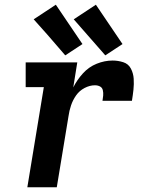

<svg xmlns="http://www.w3.org/2000/svg" viewBox="-20 -795 616 815"><path d="M96 0H221L271 -303Q274 -325 281.5 -347.5Q289 -370 303 -390Q317 -410 339 -421.5Q361 -433 383 -433Q395 -433 404.5 -428Q414 -423 416.5 -412Q419 -401 418 -389.5Q417 -378 415 -367H540Q544 -391 546.5 -414.5Q549 -438 547.5 -461Q546 -484 535.5 -504Q525 -524 503 -531Q481 -538 458 -538Q424 -538 390.5 -524.5Q357 -511 332 -483.5Q307 -456 291 -424L308 -530H89V-425H166ZM427 -560 500 -608 387 -775 293 -713ZM257 -560 330 -608 217 -775 123 -713 181 -648Z"/></svg>

Font: Iosevka Sparkle
Style: Bold Italic
Weight: 700
Italic angle: -9°
Designer: Belleve Invis
Foundry: Belleve Invis
Version: Version 4.5.0; ttfautohint (v1.8.3)